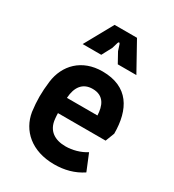

<svg xmlns="http://www.w3.org/2000/svg" viewBox="-183 -853 874 966"><g transform="rotate(30 253.5 -370.0)"><path d="M283 10C342 10 396 -4 444 -36L405 -131C371 -109 327 -97 287 -97C225 -97 179 -125 173 -191C172 -202 171 -213 171 -223H448L468 -275C468 -415 412 -517 261 -517C141 -517 68 -440 55 -338C51 -305 49 -277 49 -249C49 -221 51 -195 55 -163C71 -64 151 10 283 10ZM105 -586H213L244 -644L254 -678C257 -687 263 -687 266 -678L277 -644L309 -586H417L326 -750H196ZM172 -312V-314C176 -374 203 -416 262 -416C329 -416 347 -365 349 -312Z"/></g></svg>

Font: Finlandica SemiBold
Style: Regular
Weight: 600
Designer: Niklas Ekholm, Juho Hiilivirta, Jaakko Suomalainen
Foundry: Helsinki Type Studio
Version: Version 2.000;Glyphs 3.2 (3202)